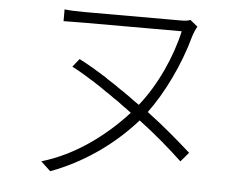

<svg xmlns="http://www.w3.org/2000/svg" viewBox="-51 -750 1102 845"><g transform="rotate(5 500.0 -327.5)"><path d="M573 -226C650 -168 714 -112 767 -62L802 -103C749 -150 683 -208 605 -266C671 -354 736 -487 770 -612C776 -632 783 -647 790 -659L757 -686C745 -681 732 -680 714 -680H291C256 -680 228 -681 201 -684V-632C228 -632 257 -633 291 -633H723C698 -520 640 -390 563 -294C558 -297 554 -300 550 -303L537 -312C535 -314 532 -316 529 -318L521 -324C519 -325 518 -326 517 -327L504 -336C498 -340 493 -344 487 -348L479 -353C458 -368 437 -382 416 -395L408 -401C367 -427 327 -451 286 -472L257 -436C292 -418 326 -397 361 -375L370 -369L378 -364C386 -358 395 -353 403 -347L411 -341C421 -335 431 -328 441 -321L453 -312C456 -311 459 -309 461 -307L470 -301C472 -299 475 -297 478 -295L486 -289L498 -280C501 -278 504 -276 507 -274L515 -268L527 -259C529 -258 530 -257 531 -256C433 -148 302 -51 157 -9L200 31C333 -18 466 -105 573 -226Z"/></g></svg>

Font: Glow Sans SC Normal Light
Style: Regular
Weight: 300
Designer: Ryoko NISHIZUKA (kana, bopomofo & ideographs); Paul D. Hunt (Latin, Greek & Cyrillic); Sandoll Communications, Soo-young
Version: Version 0.93